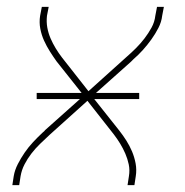

<svg xmlns="http://www.w3.org/2000/svg" viewBox="-20 -540 540 560"><path d="M16 0 20 -26Q23 -44 32 -61.5Q41 -79 52 -95Q63 -111 76.5 -125.5Q90 -140 104 -153L105 -154Q106 -155 108 -156.5Q110 -158 111 -160L213 -251H87V-269H218L145 -361Q135 -375 125.5 -390Q116 -405 108.5 -421.5Q101 -438 97.5 -456.5Q94 -475 97 -494L102 -520H122L117 -494Q115 -476 118 -459.5Q121 -443 127.5 -428Q134 -413 142.5 -399Q151 -385 161 -372L238 -274L348 -373Q363 -386 376.5 -399.5Q390 -413 401.5 -428Q413 -443 422 -459.5Q431 -476 433 -494L438 -520H458L453 -494Q451 -476 442 -458.5Q433 -441 421.5 -425Q410 -409 397 -394.5Q384 -380 369 -367L368 -366Q367 -365 365.5 -363.5Q364 -362 362 -360L260 -269H386V-251H255L328 -159Q339 -145 348.5 -130Q358 -115 365 -98.5Q372 -82 375.5 -63.5Q379 -45 376 -26L372 0H352L356 -26Q359 -44 355.5 -60.5Q352 -77 345.5 -92Q339 -107 330.5 -121Q322 -135 312 -148L235 -246L125 -147Q111 -134 97 -120.5Q83 -107 71.5 -92Q60 -77 51.5 -60.5Q43 -44 40 -26L36 0Z"/></svg>

Font: Iosevka Curly Thin
Style: Italic
Weight: 100
Italic angle: -9°
Monospace: yes
Designer: Belleve Invis
Foundry: Belleve Invis
Version: Version 22.1.2; ttfautohint (v1.8.4)